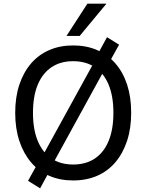

<svg xmlns="http://www.w3.org/2000/svg" viewBox="-20 -976 799 1048"><path d="M379 9Q307 9 248.5 -16.5Q190 -42 149 -90.5Q108 -139 85.5 -207Q63 -275 63 -360Q63 -446 85.5 -513.5Q108 -581 149 -629Q190 -677 248.5 -702.5Q307 -728 379 -728Q452 -728 510.5 -702.5Q569 -677 610.5 -629Q652 -581 674 -513.5Q696 -446 696 -361Q696 -275 673.5 -207Q651 -139 610 -90.5Q569 -42 510.5 -16.5Q452 9 379 9ZM379 -78Q449 -78 498 -111Q547 -144 573 -207Q599 -270 599 -360Q599 -451 573 -513.5Q547 -576 498 -609Q449 -642 379 -642Q310 -642 261 -609Q212 -576 186 -513.5Q160 -451 160 -360Q160 -270 186 -207Q212 -144 261 -111Q310 -78 379 -78ZM199 52 133 11 189 -90 219 -137 490 -630 509 -672 564 -773 630 -732 574 -631 544 -584 274 -92 254 -49ZM343 -780 457 -956H561L415 -780Z"/></svg>

Font: Nunitoga
Style: Medium
Weight: 500
Designer: Vernon Adams
Foundry: Vernon Adams
Version: Version 1.0